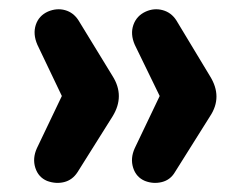

<svg xmlns="http://www.w3.org/2000/svg" viewBox="-20 -474 544 416"><path d="M82 -82Q63 -90 56.5 -110.5Q50 -131 60 -153L114 -266L61 -377Q51 -400 57.5 -420Q64 -440 84 -449Q103 -457 121 -452Q139 -447 150 -430L224 -309Q251 -266 224 -222L148 -101Q137 -84 119 -79.5Q101 -75 82 -82ZM294 -82Q275 -90 268.5 -110.5Q262 -131 272 -153L326 -266L272 -377Q262 -400 269 -420Q276 -440 296 -449Q314 -457 332.5 -452Q351 -447 362 -430L435 -309Q463 -264 435 -222L359 -101Q349 -84 330.5 -79.5Q312 -75 294 -82Z"/></svg>

Font: Chiron GoRound TC SB
Style: Regular
Weight: 500
Designer: Ryoko NISHIZUKA 西塚涼子 (kana, bopomofo & ideographs); Paul D. Hunt (Latin, Greek & Cyrillic); Sandoll Communications 산돌커뮤니
Foundry: Adobe
Version: Version 1.000;hotconv 1.1.1;makeotfexe 2.6.0